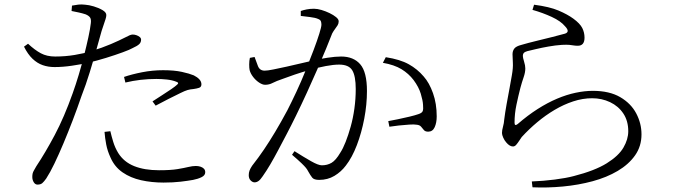

<svg xmlns="http://www.w3.org/2000/svg" viewBox="-20 -795 3040 856"><path d="M147 28Q137 28 130.5 17.5Q124 7 124 -6Q124 -15 125.5 -21.5Q127 -28 131.5 -35.5Q136 -43 142 -54Q182 -114 224 -193Q266 -272 304 -379Q318 -418 331 -461.5Q344 -505 355 -548.5Q366 -592 374 -629Q382 -666 385 -692Q387 -709 381.5 -717Q376 -725 362 -731Q347 -736 330.5 -739.5Q314 -743 299 -746L301 -770Q316 -773 329.5 -774.5Q343 -776 360 -774Q376 -773 398 -766.5Q420 -760 437 -750Q454 -740 454 -728Q454 -720 450.5 -709.5Q447 -699 442.5 -685.5Q438 -672 433 -657Q424 -625 410.5 -576.5Q397 -528 380 -472.5Q363 -417 343 -366Q325 -313 304.5 -259.5Q284 -206 263 -156Q242 -106 222.5 -65.5Q203 -25 186 1Q176 15 168.5 21.5Q161 28 147 28ZM709 19Q656 19 609 8.5Q562 -2 526.5 -26.5Q491 -51 473 -92Q459 -122 453.5 -151Q448 -180 446 -207L472 -210Q477 -188 485 -162Q493 -136 507 -113Q532 -73 578 -54.5Q624 -36 689 -36Q741 -36 771 -41Q801 -46 819.5 -50.5Q838 -55 853 -55Q864 -55 873.5 -52Q883 -49 889 -43Q895 -37 895 -27Q895 -13 878.5 -5Q862 3 841 7Q819 11 785.5 15Q752 19 709 19ZM223 -496Q195 -496 170.5 -504.5Q146 -513 125 -533Q104 -553 87 -587L105 -600Q135 -572 162 -557.5Q189 -543 226 -543Q271 -543 313 -550Q355 -557 387 -567Q436 -582 474.5 -598.5Q513 -615 540 -629Q551 -635 558.5 -638Q566 -641 572 -641Q580 -641 588.5 -638Q597 -635 603 -630Q609 -625 609 -618Q609 -606 600.5 -598Q592 -590 570 -580Q560 -574 527.5 -562Q495 -550 453 -537Q411 -524 372 -515Q341 -508 300.5 -502Q260 -496 223 -496ZM660 -343Q678 -355 701 -369.5Q724 -384 743.5 -397.5Q763 -411 769 -417Q781 -426 765 -431Q747 -438 723.5 -440.5Q700 -443 677 -443Q641 -443 606.5 -439Q572 -435 539 -427L533 -452Q568 -464 614 -473Q660 -482 707 -482Q757 -482 791 -474.5Q825 -467 844 -459Q860 -451 869 -441Q878 -431 878 -419Q878 -407 867.5 -403.5Q857 -400 842 -398Q828 -397 816 -393.5Q804 -390 784 -380Q763 -370 731.5 -354Q700 -338 674 -324Z M1115 18Q1106 18 1097.5 9.5Q1089 1 1089 -14Q1089 -25 1092.5 -34.5Q1096 -44 1104 -56Q1133 -93 1157 -128.5Q1181 -164 1206.5 -206.5Q1232 -249 1261 -303Q1280 -340 1301.5 -386Q1323 -432 1342.5 -480.5Q1362 -529 1378 -571.5Q1394 -614 1403.5 -644.5Q1413 -675 1413 -685Q1413 -694 1410.5 -700.5Q1408 -707 1397 -711Q1386 -716 1362 -719Q1338 -722 1321 -724V-746Q1332 -750 1347 -753Q1362 -756 1380 -756Q1395 -756 1413.5 -750.5Q1432 -745 1449.5 -736.5Q1467 -728 1478.5 -718.5Q1490 -709 1490 -700Q1490 -690 1485 -682Q1480 -674 1473.5 -665.5Q1467 -657 1461 -646Q1451 -620 1434 -578.5Q1417 -537 1395 -486.5Q1373 -436 1348.5 -382.5Q1324 -329 1299 -278Q1278 -235 1258 -197Q1238 -159 1220 -125Q1202 -91 1185 -62Q1168 -33 1151 -9Q1141 6 1132.5 12Q1124 18 1115 18ZM1403 7Q1380 7 1372 -3Q1364 -13 1354 -31Q1350 -39 1344 -46.5Q1338 -54 1324 -67.5Q1310 -81 1282 -105L1293 -121Q1334 -95 1366.5 -76.5Q1399 -58 1415 -58Q1439 -58 1458 -69Q1477 -80 1497 -114Q1509 -132 1521 -162.5Q1533 -193 1543.5 -230.5Q1554 -268 1560 -311Q1566 -354 1566 -398Q1566 -456 1550.5 -481.5Q1535 -507 1492 -507Q1467 -507 1432.5 -500.5Q1398 -494 1361.5 -483.5Q1325 -473 1294 -462.5Q1263 -452 1245 -445Q1210 -433 1195 -425Q1180 -417 1162 -417Q1150 -417 1135 -427Q1120 -437 1108.5 -452Q1097 -467 1093 -482Q1091 -491 1091 -507.5Q1091 -524 1094 -537L1115 -541Q1122 -521 1130 -500.5Q1138 -480 1160 -480Q1173 -480 1199.5 -485.5Q1226 -491 1258.5 -498Q1291 -505 1323.5 -513Q1356 -521 1384 -527Q1404 -532 1439.5 -537.5Q1475 -543 1501 -543Q1556 -543 1586 -508.5Q1616 -474 1616 -389Q1616 -329 1604 -266Q1592 -203 1571 -148Q1550 -93 1522 -57Q1501 -29 1471 -11Q1441 7 1403 7ZM1889 -208Q1876 -208 1870 -215Q1864 -222 1857.5 -230Q1851 -238 1837 -239Q1827 -241 1804.5 -239.5Q1782 -238 1758 -235.5Q1734 -233 1716 -230L1711 -255Q1728 -258 1754.5 -263.5Q1781 -269 1806 -275Q1831 -281 1845 -286Q1861 -291 1864.5 -299.5Q1868 -308 1866 -328Q1865 -347 1856 -377Q1847 -407 1824 -438Q1802 -467 1770 -486.5Q1738 -506 1687 -515L1700 -540Q1764 -530 1802.5 -508.5Q1841 -487 1869 -454Q1894 -426 1910.5 -379.5Q1927 -333 1927 -276Q1927 -248 1918 -228Q1909 -208 1889 -208Z M2351 14Q2403 12 2453.5 5.5Q2504 -1 2538 -10Q2632 -34 2685 -67Q2738 -100 2759.5 -137Q2781 -174 2781 -210Q2781 -256 2759 -289Q2737 -322 2700 -339.5Q2663 -357 2620 -357Q2578 -357 2535.5 -343Q2493 -329 2452.5 -305Q2412 -281 2375 -250Q2338 -219 2306 -184Q2301 -177 2294.5 -167Q2288 -157 2281.5 -149.5Q2275 -142 2267 -142Q2252 -142 2237 -160Q2229 -169 2223.5 -181.5Q2218 -194 2218 -202Q2218 -214 2222.5 -230Q2227 -246 2228 -262Q2232 -294 2238.5 -330Q2245 -366 2251.5 -400.5Q2258 -435 2262 -459Q2268 -493 2266.5 -515.5Q2265 -538 2265 -553Q2265 -568 2273 -578.5Q2281 -589 2305 -595Q2332 -603 2369 -612Q2406 -621 2442 -630Q2478 -639 2499 -645Q2523 -653 2499 -678Q2480 -701 2440 -719.5Q2400 -738 2354 -751L2361 -774Q2430 -765 2470 -748Q2510 -731 2536 -712Q2566 -690 2576 -670Q2586 -650 2586 -627Q2586 -609 2578.5 -600Q2571 -591 2556 -591Q2545 -591 2537 -592.5Q2529 -594 2518 -595Q2507 -596 2485 -595Q2456 -593 2425 -587.5Q2394 -582 2369 -576Q2344 -570 2331 -567Q2320 -564 2315.5 -559Q2311 -554 2311 -546Q2311 -538 2316.5 -520.5Q2322 -503 2322 -490Q2322 -472 2314.5 -450.5Q2307 -429 2300 -403Q2291 -368 2282.5 -328Q2274 -288 2274 -248Q2274 -231 2288 -242Q2333 -281 2377 -309Q2421 -337 2463.5 -355Q2506 -373 2546.5 -381.5Q2587 -390 2623 -390Q2697 -390 2745 -362Q2793 -334 2816.5 -289.5Q2840 -245 2840 -196Q2840 -143 2811.5 -102.5Q2783 -62 2734 -33Q2685 -4 2622 13Q2559 30 2490 36.5Q2421 43 2354 40Z"/></svg>

Font: Noto Serif HK ExtraLight Light
Style: Regular
Weight: 300
Version: Version 2.002-H1;hotconv 1.1.0;makeotfexe 2.6.0